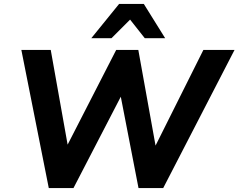

<svg xmlns="http://www.w3.org/2000/svg" viewBox="-20 -960 1217 980"><path d="M229 0 89 -705H239L336 -161H294L573 -705H686L784 -161H746L1018 -705H1177L813 0H687L590 -500H614L355 0ZM446 -765 588 -940H714L823 -765H719L644 -860L549 -765Z"/></svg>

Font: Nunito Sans 12pt ExtraBold
Style: Italic
Weight: 800
Italic angle: -9°
Designer: Vernon Adams
Foundry: Vernon Adams
Version: Version 3.101;gftools[0.9.27]